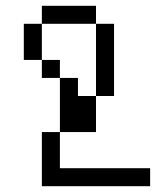

<svg xmlns="http://www.w3.org/2000/svg" viewBox="-20 -645 540 665"><path d="M500 0V-62.5H187.5Q187.5 -62.5 187.5 -187.5H125V0ZM187.5 -187.5H312.5Q312.5 -187.5 312.5 -312.5H250V-375H187.5ZM312.5 -312.5H375Q375 -312.5 375 -562.5H312.5Q312.5 -562.5 312.5 -312.5ZM187.5 -375V-437.5H125V-375ZM125 -437.5Q125 -437.5 125 -562.5H62.5Q62.5 -562.5 62.5 -437.5ZM125 -562.5H312.5V-625H125Z"/></svg>

Font: BFUnifontExMono
Style: Regular
Weight: 500
Version: Version 15.0.06